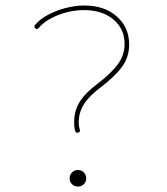

<svg xmlns="http://www.w3.org/2000/svg" viewBox="-20 -693 609 699"><path d="M108.4 -589.8Q102.5 -595.7 107.9 -602.5Q124.5 -622.6 153.6 -638.4Q182.6 -654.3 218 -663.6Q253.4 -672.9 288.1 -672.9Q359.9 -672.9 405 -633.3Q450.2 -593.8 450.2 -530.8Q450.2 -484.9 423.8 -449.2Q397.5 -413.6 345.2 -374Q303.7 -342.8 285.2 -313Q266.6 -283.2 266.6 -247.6Q266.6 -233.9 270.5 -220.7Q272.5 -217.3 270 -214.1Q267.6 -210.9 264.6 -210Q256.8 -208 253.9 -215.8Q250 -226.6 250 -249Q250 -288.6 269.3 -320.8Q288.6 -353 331.5 -385.3Q381.3 -422.9 407.5 -457Q433.6 -491.2 433.6 -533.2Q433.6 -588.4 392.6 -622.3Q351.6 -656.2 286.1 -656.2Q237.3 -656.2 190.9 -637.9Q144.5 -619.6 120.6 -590.8Q115.2 -584 108.4 -589.8ZM293.9 -43.5Q293.9 -31.2 285.2 -22.5Q276.4 -13.7 263.7 -13.7Q251.5 -13.7 242.4 -22.2Q233.4 -30.8 233.4 -43.5Q233.4 -56.2 242.2 -65.2Q251 -74.2 263.7 -74.2Q276.4 -74.2 285.2 -65.2Q293.9 -56.2 293.9 -43.5Z"/></svg>

Font: Mikhak-FD Thin
Style: Regular
Weight: 100
Designer: Amin Abedi
Version: Version 3.2